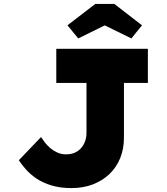

<svg xmlns="http://www.w3.org/2000/svg" viewBox="-20 -949 849 979"><path d="M344 10Q287 10 242.5 -3.5Q198 -17 165.5 -39Q133 -61 111 -86.5Q89 -112 76 -132L189 -250Q199 -235 210.5 -220.5Q222 -206 237.5 -193Q253 -180 273 -171Q293 -162 318 -162Q350 -162 373 -176.5Q396 -191 408.5 -216Q421 -241 421 -271V-526H267V-700H734V-526H612V-247Q612 -190 593 -143Q574 -96 538.5 -62Q503 -28 454 -9Q405 10 344 10ZM379 -753 324 -820 466 -929H563L704 -820L650 -753L499 -827H529Z"/></svg>

Font: Lexend Giga ExtraBold
Style: Regular
Weight: 800
Designer: Bonnie Shaver-Troup, Thomas Jockin
Foundry: Lexend
Version: Version 1.007